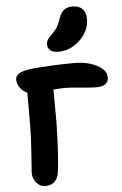

<svg xmlns="http://www.w3.org/2000/svg" viewBox="-65 -1039 698 1102"><g transform="rotate(-5 284.5 -487.5)"><path d="M293 -742.2Q263.2 -742.2 247.1 -754.6Q231 -767.1 231 -788.1Q231 -804.7 238.8 -817.4Q246.6 -830.1 264.2 -846.2Q285.2 -866.2 296.4 -885.5Q307.6 -904.8 317.9 -936Q329.6 -968.3 347.9 -981.2Q366.2 -994.1 395 -994.1Q431.6 -994.1 451.9 -974.1Q472.2 -954.1 472.2 -916Q472.2 -846.7 417 -794.4Q361.8 -742.2 293 -742.2ZM150.9 19Q120.6 19 99.9 -5.9Q79.1 -30.8 79.1 -64Q79.1 -70.3 86.7 -170.4Q94.2 -270.5 94.2 -338.9V-523.9Q69.8 -533.7 53.5 -556.4Q37.1 -579.1 37.1 -604Q37.1 -627 60.5 -640.1Q84 -653.3 138.2 -659.2Q169.4 -662.6 242.4 -666.3Q315.4 -669.9 377 -669.9Q454.6 -669.9 508.3 -641.4Q562 -612.8 562 -571.8Q562 -546.4 543.9 -533.2Q525.9 -520 493.2 -520Q465.3 -520 403.1 -526.1Q340.8 -532.2 309.1 -532.2Q296.4 -532.2 273.2 -530.5Q250 -528.8 245.1 -528.8Q246.1 -486.8 246.1 -336.9Q241.2 -135.7 229 -51.8Q224.6 -19 204.6 0Q184.6 19 150.9 19Z"/></g></svg>

Font: Shantell Sans Irregular Bouncy
Style: Bold
Weight: 700
Designer: Stephen Nixon, Anya Danilova, Shantell Martin
Foundry: Arrow Type
Version: Version 1.006;[9816181b4]